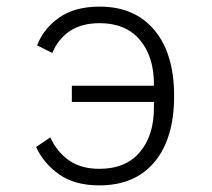

<svg xmlns="http://www.w3.org/2000/svg" viewBox="-20 -548 640 580"><path d="M197 -289H445V-294Q445 -377 402.5 -427.5Q360 -478 281 -478Q227 -478 191.5 -454.5Q156 -431 138 -388L92 -411Q112 -462 159 -495Q206 -528 281 -528Q387 -528 446.5 -457Q506 -386 506 -258Q506 -130 447 -59Q388 12 280 12Q206 12 159 -21Q112 -54 89 -104L132 -133Q152 -89 188.5 -63.5Q225 -38 280 -38Q360 -38 402.5 -88.5Q445 -139 445 -222V-240H197Z"/></svg>

Font: IBM Plex Mono Light
Style: Regular
Weight: 300
Monospace: yes
Designer: Mike Abbink, Paul van der Laan, Pieter van Rosmalen
Foundry: Bold Monday
Version: Version 2.3